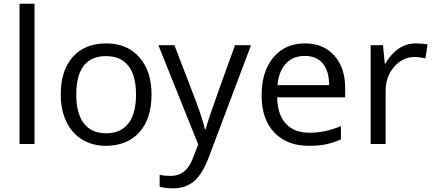

<svg xmlns="http://www.w3.org/2000/svg" viewBox="-20 -780 2350 1040"><path d="M167 0H85.9V-759.8H167Z M800.8 -268.1Q800.8 -137.2 734.9 -63.7Q668.9 9.8 552.7 9.8Q481 9.8 425.3 -23.9Q369.6 -57.6 339.4 -120.6Q309.1 -183.6 309.1 -268.1Q309.1 -398.9 374.5 -471.9Q439.9 -544.9 556.2 -544.9Q668.5 -544.9 734.6 -470.2Q800.8 -395.5 800.8 -268.1ZM393.1 -268.1Q393.1 -165.5 434.1 -111.8Q475.1 -58.1 554.7 -58.1Q634.3 -58.1 675.5 -111.6Q716.8 -165 716.8 -268.1Q716.8 -370.1 675.5 -423.1Q634.3 -476.1 553.7 -476.1Q474.1 -476.1 433.6 -423.8Q393.1 -371.6 393.1 -268.1Z M837.9 -535.2H924.8L1042 -230Q1080.6 -125.5 1089.8 -79.1H1093.8Q1100.1 -104 1120.4 -164.3Q1140.6 -224.6 1252.9 -535.2H1339.8L1109.9 74.2Q1075.7 164.6 1030 202.4Q984.4 240.2 918 240.2Q880.9 240.2 844.7 231.9V167Q871.6 172.9 904.8 172.9Q988.3 172.9 1023.9 79.1L1053.7 2.9Z M1652.8 9.8Q1534.2 9.8 1465.6 -62.5Q1397 -134.8 1397 -263.2Q1397 -392.6 1460.7 -468.8Q1524.4 -544.9 1631.8 -544.9Q1732.4 -544.9 1791 -478.8Q1849.6 -412.6 1849.6 -304.2V-252.9H1481Q1483.4 -158.7 1528.6 -109.9Q1573.7 -61 1655.8 -61Q1742.2 -61 1826.7 -97.2V-24.9Q1783.7 -6.3 1745.4 1.7Q1707 9.8 1652.8 9.8ZM1630.9 -477.1Q1566.4 -477.1 1528.1 -435.1Q1489.7 -393.1 1482.9 -318.8H1762.7Q1762.7 -395.5 1728.5 -436.3Q1694.3 -477.1 1630.9 -477.1Z M2231.9 -544.9Q2267.6 -544.9 2295.9 -539.1L2284.7 -463.9Q2251.5 -471.2 2226.1 -471.2Q2161.1 -471.2 2115 -418.5Q2068.8 -365.7 2068.8 -287.1V0H1987.8V-535.2H2054.7L2064 -436H2067.9Q2097.7 -488.3 2139.6 -516.6Q2181.6 -544.9 2231.9 -544.9Z"/></svg>

Font: f02954597
Style: Regular
Weight: 400
Foundry: Ascender Corporation
Version: Version 1.10